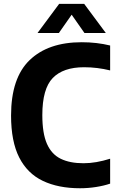

<svg xmlns="http://www.w3.org/2000/svg" viewBox="-20 -969 612 998"><path d="M396 9.5Q283 9.5 202.8 -28.8Q122.5 -67 80 -150.2Q37.5 -233.5 37.5 -368.5Q37.5 -563.5 134 -656.5Q230.5 -749.5 405 -749.5Q483 -749.5 552.5 -732.5V-603Q485.5 -619.5 417 -619.5Q308.5 -619.5 254.2 -563.5Q200 -507.5 200 -370.5Q200 -276 224 -221.5Q248 -167 295.5 -143.8Q343 -120.5 414 -120.5Q447 -120.5 481.5 -126.5Q516 -132.5 552.5 -144V-14.5Q520.5 -3.5 479.2 3Q438 9.5 396 9.5ZM175 -797.5 287.5 -949H417.5L530 -797.5H419L352.5 -892.5L286 -797.5Z"/></svg>

Font: Encode Sans SemiCondensed SemiCondensed
Style: Bold
Weight: 700
Width: 4
Designer: Multiple Designers
Foundry: Impallari Type
Version: Version 3.000; ttfautohint (v1.8.3) -l 8 -r 50 -G 200 -x 14 